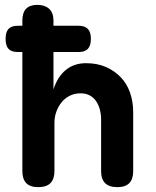

<svg xmlns="http://www.w3.org/2000/svg" viewBox="-20 -760 640 790"><path d="M53 -546Q27 -546 15 -559Q3 -572 3 -600Q3 -628 15 -641Q27 -654 53 -654H72V-675Q72 -708 87.5 -724Q103 -740 133.5 -740Q164 -740 182 -724Q200 -708 200 -675V-654H304Q329 -654 341.5 -641Q354 -628 354 -600Q354 -572 341.5 -559Q329 -546 304 -546H200V-392Q216 -443 250 -471.5Q284 -500 334 -500Q380 -500 415.5 -484.5Q451 -469 476.5 -442.5Q502 -416 515 -379Q528 -342 528 -299V-56Q528 -23 512 -6.5Q496 10 462.5 10Q429 10 412.5 -6.5Q396 -23 396 -56V-271Q396 -290 391 -309Q386 -328 376 -343Q366 -358 350 -367Q334 -376 311 -376Q287 -376 267 -366Q247 -356 233 -338.5Q219 -321 211.5 -299.5Q204 -278 204 -255V-56Q204 -23 187.5 -6.5Q171 10 137.5 10Q104 10 88 -6.5Q72 -23 72 -56V-546Z"/></svg>

Font: Maple Mono
Style: Bold
Weight: 700
Monospace: yes
Designer: subframe7536
Version: Version 7.200